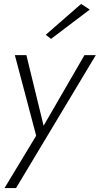

<svg xmlns="http://www.w3.org/2000/svg" viewBox="-20 -742 510 982"><path d="M470 -460H412L203 -99L115 -460H56L165 -48L3 220H62ZM439 -693 395 -722 214 -564 241 -543Z"/></svg>

Font: Jost* 300 Light Italic
Style: Italic
Weight: 300
Italic angle: -10°
Version: Version 3.200; ttfautohint (v0.97) -l 8 -r 50 -G 200 -x 14 -